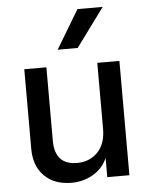

<svg xmlns="http://www.w3.org/2000/svg" viewBox="-56 -858 718 917"><g transform="rotate(-5 302.5 -400.0)"><path d="M528 0H422V-92Q400 -42 353 -15Q306 12 251 12Q168 12 120 -36Q72 -84 72 -166V-548H178V-196Q178 -80 285 -80Q344 -80 383 -119.5Q422 -159 422 -232V-548H528ZM350 -812H471L335 -627H239Z"/></g></svg>

Font: Application Medium
Style: Regular
Weight: 500
Designer: Wei Huang
Foundry: Wei Huang
Version: Version 0.012